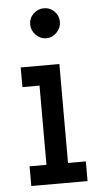

<svg xmlns="http://www.w3.org/2000/svg" viewBox="-54 -782 428 816"><g transform="rotate(-5 160.5 -374.0)"><path d="M101 -685Q101 -711 120 -729.5Q139 -748 165 -748Q191 -748 209.5 -729.5Q228 -711 228 -685Q228 -659 209 -639.5Q190 -620 165 -620Q139 -620 120 -639.5Q101 -659 101 -685ZM210 -84H286V0H46V-84H118V-422H45V-506H210Z"/></g></svg>

Font: Arvo
Style: Regular
Weight: 400
Designer: Anton Koovit (Cyrillic Expansion: Cyreal)
Foundry: Anton Koovit, Yassin Baggar
Version: Version 3.000